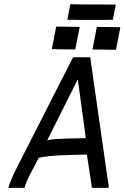

<svg xmlns="http://www.w3.org/2000/svg" viewBox="-20 -914 605 934"><path d="M543.5 -892.1H535.2H455.1C410.2 -892.1 362.8 -892.1 331.1 -893.1L322.3 -894L307.6 -818.4L315.9 -817.9C349.1 -816.9 385.7 -816.9 421.9 -816.9C458 -816.9 492.2 -816.9 520.5 -817.9H528.8ZM253.4 -784.7 231.9 -674.8 346.2 -673.3 367.7 -783.2ZM451.2 -783.2 429.7 -673.3 544.4 -671.9 565.4 -781.7ZM397.5 -241.7 309.1 -240.2C268.1 -238.3 240.7 -238.3 210 -231.9L358.4 -528.3ZM427.2 0H509.8L418.9 -635.3H335.4L51.3 -77.6C41 -56.6 23.4 -13.7 20.5 0H99.6C102.1 -13.7 115.2 -44.9 123 -59.1L168.5 -146.5C225.1 -159.7 333.5 -160.6 402.8 -162.1Z"/></svg>

Font: Fantasque Sans Mono
Style: RegItalic
Weight: 400
Italic angle: -11°
Monospace: yes
Designer: Jany Belluz
Version: Version 1.6.3